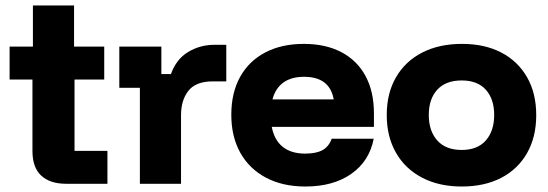

<svg xmlns="http://www.w3.org/2000/svg" viewBox="-20 -670 1998 700"><path d="M220.8 0Q162.5 0 130.4 -29.6Q98.3 -59.2 98.3 -120V-380H15V-500H100V-650H250V-500H360V-380H251.7V-120H371.7V0Z M490 0V-350H415V-500H568.3V-400H603.3Q622.5 -454.2 665.8 -480.4Q709.2 -506.7 762.5 -506.7H805V-373.3H755.8Q694.2 -373.3 667.1 -339.2Q640 -305 640 -250V0Z M1093.3 10Q1010.8 10 950 -22.1Q889.2 -54.2 856.2 -112.9Q823.3 -171.7 823.3 -251.7Q823.3 -331.7 855.4 -389.6Q887.5 -447.5 947.1 -478.8Q1006.7 -510 1087.5 -510Q1167.5 -510 1225 -479.6Q1282.5 -449.2 1312.9 -392.5Q1343.3 -335.8 1343.3 -256.7V-207.5H970.8Q980 -159.2 1010.8 -134.6Q1041.7 -110 1092.5 -110Q1133.3 -110 1156.2 -122.9Q1179.2 -135.8 1189.2 -164.2H1342.5Q1326.7 -82.5 1260.8 -36.2Q1195 10 1093.3 10ZM973.3 -307.5H1196.7Q1189.2 -349.2 1162.1 -369.6Q1135 -390 1088.3 -390Q1042.5 -390 1013.3 -369.2Q984.2 -348.3 973.3 -307.5Z M1663.3 10Q1580.8 10 1519.2 -22.1Q1457.5 -54.2 1423.8 -112.9Q1390 -171.7 1390 -250.8Q1390 -330 1423.8 -388.3Q1457.5 -446.7 1519.2 -478.3Q1580.8 -510 1664.2 -510Q1747.5 -510 1807.9 -478.3Q1868.3 -446.7 1901.7 -388.3Q1935 -330 1935 -250Q1935 -170.8 1901.7 -112.1Q1868.3 -53.3 1807.5 -21.7Q1746.7 10 1663.3 10ZM1663.3 -123.3Q1720.8 -123.3 1751.2 -157.9Q1781.7 -192.5 1781.7 -250.8Q1781.7 -309.2 1751.2 -342.9Q1720.8 -376.7 1663.3 -376.7Q1605 -376.7 1574.2 -342.9Q1543.3 -309.2 1543.3 -250.8Q1543.3 -192.5 1574.2 -157.9Q1605 -123.3 1663.3 -123.3Z"/></svg>

Font: Funnel Display Light ExtraBold
Style: Regular
Weight: 800
Version: Version 1.000